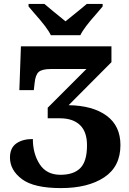

<svg xmlns="http://www.w3.org/2000/svg" viewBox="-20 -951 662 982"><path d="M154 -885 126 -918V-931H207Q242 -901 315 -842Q400 -910 424 -931H505V-918L477 -885Q408 -808 391 -771H240Q223 -808 154 -885ZM31 -145Q31 -194 63 -217Q95 -240 148 -240Q148 -165 183 -111Q218 -57 289 -57Q357 -57 391 -91.5Q425 -126 425 -208Q425 -277 389 -311.5Q353 -346 286 -346H224V-400L422 -598H240Q195 -598 178 -583Q161 -568 157 -526L153 -490H79L87 -714H550V-633L331 -413Q455 -411 525.5 -359Q596 -307 596 -209Q596 -99 513 -44Q430 11 292 11Q153 11 92 -35Q31 -81 31 -145Z"/></svg>

Font: Noto Serif ExtraBold
Style: Regular
Weight: 800
Designer: Monotype Design Team
Foundry: Monotype Imaging Inc.
Version: Version 1.001